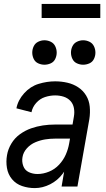

<svg xmlns="http://www.w3.org/2000/svg" viewBox="-20 -954 540 982"><path d="M207 -623Q191 -623 175.5 -630Q160 -637 152.5 -652.5Q145 -668 145 -685Q145 -702 152.5 -717.5Q160 -733 175.5 -740.5Q191 -748 207 -748Q224 -748 239.5 -740.5Q255 -733 262.5 -717.5Q270 -702 270 -685Q270 -668 262.5 -652.5Q255 -637 239.5 -630Q224 -623 207 -623ZM405 -623Q389 -623 373.5 -630Q358 -637 350.5 -652.5Q343 -668 343 -685Q343 -702 350.5 -717.5Q358 -733 373.5 -740.5Q389 -748 405 -748Q422 -748 437.5 -740.5Q453 -733 460.5 -717.5Q468 -702 468 -685Q468 -668 460.5 -652.5Q453 -637 437.5 -630Q422 -623 405 -623ZM158 8Q124 8 93 -2.5Q62 -13 41.5 -37.5Q21 -62 15.5 -95Q10 -128 16 -161Q21 -191 38 -219.5Q55 -248 82 -267.5Q109 -287 139 -297.5Q169 -308 199.5 -312.5Q230 -317 261 -317H351L358 -358Q362 -380 358 -401.5Q354 -423 340 -438Q326 -453 305.5 -459.5Q285 -466 262 -466Q236 -466 210 -457.5Q184 -449 165 -427.5Q146 -406 141 -380L64 -400Q72 -442 103.5 -477Q135 -512 177.5 -525Q220 -538 262 -538Q294 -538 324.5 -531Q355 -524 380 -507.5Q405 -491 420.5 -465.5Q436 -440 439 -408.5Q442 -377 437 -345L376 0H295L308 -76Q305 -71 301 -66Q275 -31 236.5 -11.5Q198 8 158 8ZM172 -64Q201 -64 230.5 -76Q260 -88 282 -111.5Q304 -135 316.5 -163.5Q329 -192 334 -222L338 -245H261Q236 -245 211 -241Q186 -237 161 -226.5Q136 -216 117.5 -195.5Q99 -175 95 -150Q91 -127 99 -105Q107 -83 127.5 -73.5Q148 -64 172 -64ZM193 -862V-934H493V-862Z"/></svg>

Font: Iosevka SS08
Style: Italic
Weight: 400
Italic angle: -10°
Monospace: yes
Designer: Belleve Invis
Foundry: Belleve Invis
Version: 2.1.0; ttfautohint (v1.8.2)